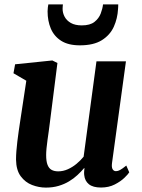

<svg xmlns="http://www.w3.org/2000/svg" viewBox="-20 -842 643 872"><path d="M188.4 10Q156.7 10 125.8 -1.8Q94.9 -13.6 74.2 -41.4Q53.5 -69.2 52.8 -117.3Q52.8 -134.8 54.4 -155.7Q56 -176.7 58.8 -199.8Q61.7 -223 65 -246.8Q68.4 -270.6 71.9 -293.2L99.5 -475.3L41.2 -509.3L48.6 -550L217.6 -567.4L240.8 -556L207 -289.2Q204.5 -267.7 201.4 -246.2Q198.3 -224.8 195.6 -204.9Q192.9 -185 191.2 -167.9Q189.6 -150.7 189.6 -137.4Q189.6 -109.7 195.8 -93.6Q202 -77.4 214.2 -70.6Q226.4 -63.8 244.6 -63.8Q266.7 -63.8 288 -73.3Q309.3 -82.8 327.7 -98.1Q346.1 -113.4 359.8 -130.4L418.1 -563.4H552L488.7 -101.4Q486.2 -82.1 491.5 -73.4Q496.7 -64.6 506.7 -64.6Q515.6 -64.6 525.4 -70Q535.2 -75.3 553.6 -90.1L567 -59.3Q562.3 -51.3 545.4 -34.8Q528.4 -18.2 501.3 -4.3Q474.1 9.7 438.8 9.7Q402.2 9.7 383.6 -5.4Q365.1 -20.6 362.6 -46.3Q362.2 -48.9 362 -52.5Q361.8 -56.2 362 -60.4Q362.2 -64.7 362.7 -69.2Q363.2 -73.7 363.7 -77.6L362 -78.6Q348.7 -62.7 331.8 -47Q315 -31.2 293.6 -18.4Q272.3 -5.5 246.2 2.2Q220.2 10 188.4 10ZM342.6 -636.1Q290.1 -636.1 257.8 -656.7Q225.6 -677.3 210.8 -712.2Q196.1 -747.2 196.1 -790.5Q196.1 -799.9 197.3 -808.3Q198.4 -816.7 199.5 -821.9H265.7Q265.4 -817.4 264.8 -812.4Q264.3 -807.4 264.3 -802Q264.3 -783.5 273.4 -766.1Q282.6 -748.7 301.8 -737.7Q321.1 -726.7 351.6 -726.7Q389.1 -726.7 409.1 -742.6Q429.1 -758.4 437.5 -780.7Q445.9 -803 447.9 -821.9H517Q517 -817.7 516.8 -812.5Q516.7 -807.3 516.1 -801.3Q513.9 -758.4 496.9 -720.6Q479.8 -682.9 442.6 -659.5Q405.4 -636.1 342.6 -636.1Z"/></svg>

Font: Merriweather Light
Style: Italic
Weight: 300
Italic angle: -7.8°
Designer: Eben Sorkin
Foundry: Eben Sorkin
Version: Version 2.101